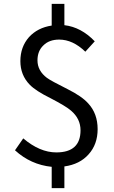

<svg xmlns="http://www.w3.org/2000/svg" viewBox="-20 -856 595 999"><path d="M424 -587Q359 -650 288 -650Q236 -650 206 -620Q175 -591 175 -542Q175 -488 224 -451Q244 -436 332 -392Q406 -355 439 -318Q488 -265 488 -184Q488 -105 441 -53Q395 -1 315 10V123H249V12Q140 1 58 -74L101 -136Q187 -63 273 -63Q399 -63 399 -178Q399 -238 350 -280Q324 -303 243 -345Q166 -383 135 -415Q86 -465 86 -538Q86 -612 131 -663Q176 -712 249 -723V-836H315V-725Q402 -715 473 -641Z"/></svg>

Font: Source Han Sans K Regular
Style: Regular
Weight: 400
Designer: Ryoko NISHIZUKA  (kana & ideographs); Paul D. Hunt (Latin, Greek & Cyrillic); Wenlong ZHANG  (bopomofo); Sandoll Communi
Foundry: Adobe Systems Incorporated
Version: Version 1.00 July 18, 2014, initial release